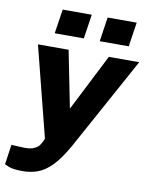

<svg xmlns="http://www.w3.org/2000/svg" viewBox="-113 -793 803 1027"><g transform="rotate(10 289.0 -279.0)"><path d="M83 165Q27.5 165 5.2 155Q-17 145 -17 145L-1.5 37L48 39.5Q95 43 118 33.5Q141 24 149.5 11.5Q158 -1 160.5 -6.5L169.5 -26L45 -517H211.5L273 -208L430 -517H595L319 -13.5Q277.5 60 239.5 98.8Q201.5 137.5 163.2 151.2Q125 165 83 165ZM367.5 -591 387 -723H545L525 -591ZM123 -591 143 -723H301L281 -591Z"/></g></svg>

Font: Public Sans Thin ExtraBold
Style: Italic
Weight: 800
Italic angle: -8°
Version: Version 2.001